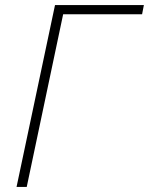

<svg xmlns="http://www.w3.org/2000/svg" viewBox="-20 -734 585 754"><path d="M45 0 196 -714H545L538 -678H228L85 0Z"/></svg>

Font: Noto Sans Disp ExtLt
Style: Italic
Weight: 200
Italic angle: -12°
Designer: Monotype Design Team
Foundry: Monotype Imaging Inc.
Version: Version 2.000;GOOG;noto-source:20170915:90ef993387c0